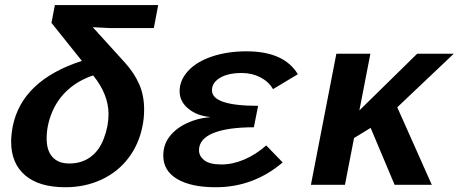

<svg xmlns="http://www.w3.org/2000/svg" viewBox="-20 -745 1849 774"><path d="M417.5 -284.7Q417.5 -364.7 355.5 -440.9Q296.4 -421.4 254.2 -383.3Q211.9 -345.2 189.9 -292.5Q168 -239.7 168 -187Q168 -137.7 191.7 -111.8Q215.3 -85.9 259.3 -85.9Q308.1 -85.9 343.8 -111.3Q379.4 -136.7 398.4 -186.3Q417.5 -235.8 417.5 -284.7ZM425.3 -631.8 354 -635.3 483.9 -492.2Q520.5 -451.7 540.8 -406.2Q561 -360.8 561 -303.7Q561 -267.6 554.2 -235.8Q540 -163.6 497.6 -107.7Q455.1 -51.8 389.2 -21Q323.2 9.8 243.2 9.8Q137.7 9.8 81.3 -38.3Q24.9 -86.4 24.9 -174.3Q24.9 -200.2 31.2 -234.9Q68.4 -421.4 310.1 -499.5L187.5 -652.8L201.2 -724.6H617.7L600.1 -631.8Z M872.6 -82Q917.5 -82 964.4 -101.8Q1011.2 -121.6 1053.2 -158.7L1119.6 -90.3Q1002 9.8 850.1 9.8Q750 9.8 694.1 -23.4Q638.2 -56.6 638.2 -117.7Q638.2 -161.6 663.3 -194.3Q688.5 -227.1 731.9 -247.8Q775.4 -268.6 825.7 -272.5L826.2 -273.4Q773.9 -278.3 739 -307.1Q704.1 -335.9 704.1 -377.4Q704.1 -421.4 738 -458.7Q772 -496.1 834.2 -517.1Q896.5 -538.1 974.1 -538.1Q1125 -538.1 1180.7 -445.8L1080.6 -385.7Q1063 -416 1029.5 -433.3Q996.1 -450.7 955.1 -450.7Q898.9 -450.7 866.7 -431.2Q834.5 -411.6 834.5 -380.9Q834.5 -318.4 1020.5 -318.4L1003.4 -231.9Q897.9 -231.9 840.3 -208.7Q782.7 -185.5 782.2 -139.6Q782.2 -115.7 803.7 -98.9Q825.2 -82 872.6 -82Z M1570.8 0 1474.1 -229.5 1407.2 -188.5 1370.6 0H1233.4L1335.9 -528.3H1473.1L1428.7 -299.8L1661.6 -528.3H1809.1L1581.5 -312.5L1720.7 0Z"/></svg>

Font: Liberation Mono
Style: Bold Italic
Weight: 700
Italic angle: -12°
Monospace: yes
Designer: Steve Matteson
Foundry: Ascender Corporation
Version: Version 2.1.5